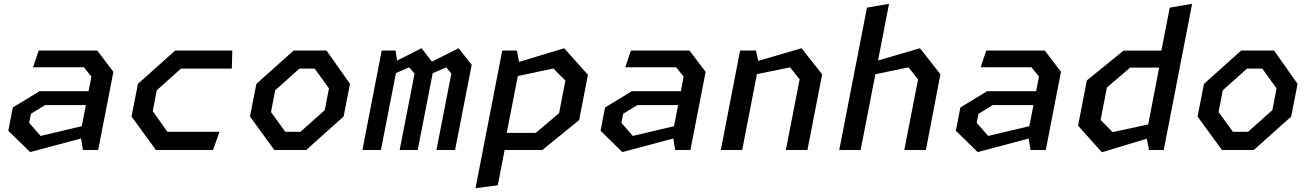

<svg xmlns="http://www.w3.org/2000/svg" viewBox="-20 -785 6860 1005"><path d="M414 0H494L573.5 -409L489 -520.5H182.5L153 -433H419L458.5 -384L443.5 -307.5H187L47 -222.5L23.5 -100.5L137.5 11L404.5 -60ZM132.5 -142 142 -189.5 216.5 -235H429.5L408 -124.5L192.5 -73.5Z M796 0H1095L1129 -95H856L779.5 -203.5L800.5 -312.5L927.5 -426H1193.5L1196 -520.5H897L702 -346L668.5 -175Z M1416 0H1583L1778.5 -175L1812 -346L1689 -520.5H1517L1322 -346L1288.5 -175ZM1398.5 -198.5 1420.5 -312.5 1547.5 -426H1627L1702 -322.5L1680 -208.5L1552.5 -95H1473.5Z M2264.5 0H2362L2449 -446L2380.5 -532.5L2241 -462.5L2186.5 -532.5L2058.5 -468L2050.5 -520.5H1978L1877 0H1974L2052.5 -402.5L2122 -432.5L2150 -399.5L2072 0H2166.5L2245 -402L2316 -432.5L2342.5 -399.5Z M2469 200 2585.5 185 2621.5 0H2819L3011.5 -156.5L3057.5 -393.5L2933 -532.5L2697 -461L2685.5 -520.5H2609ZM2632.5 -89.5 2690.5 -387 2876.5 -426.5 2939.5 -363.5 2906.5 -193 2784.5 -89.5Z M3514 0H3594L3673.5 -409L3589 -520.5H3282.5L3253 -433H3519L3558.5 -384L3543.5 -307.5H3287L3147 -222.5L3123.5 -100.5L3237.5 11L3504.5 -60ZM3232.5 -142 3242 -189.5 3316.5 -235H3529.5L3508 -124.5L3292.5 -73.5Z M4093.5 0H4206.5L4283.5 -396L4175.5 -532.5L3949 -466.5L3937 -520.5H3854L3753 0H3865L3942 -397L4115.5 -432.5L4165.5 -369.5Z M4713.5 0H4826.5L4902.5 -396L4795.5 -532.5L4576 -468.5L4633.5 -765L4518 -745L4373 0H4485L4562 -396.5L4735.5 -432.5L4785.5 -369.5Z M5374 0H5454L5533.5 -409L5449 -520.5H5142.5L5113 -433H5379L5418.5 -384L5403.5 -307.5H5147L5007 -222.5L4983.5 -100.5L5097.5 11L5364.5 -60ZM5092.5 -142 5102 -189.5 5176.5 -235H5389.5L5368 -124.5L5152.5 -73.5Z M5994.5 0H6071.5L6220 -765L6103 -745L6059 -520H5861L5669 -364L5623 -127L5747.5 12L5982.5 -59ZM5741 -157 5774 -327 5895.5 -431H6047.5L5990 -133.5L5803.5 -93.5Z M6376 0H6543L6738.5 -175L6772 -346L6649 -520.5H6477L6282 -346L6248.5 -175ZM6358.5 -198.5 6380.5 -312.5 6507.5 -426H6587L6662 -322.5L6640 -208.5L6512.5 -95H6433.5Z"/></svg>

Font: Monaspace Krypton Medium
Style: Italic
Weight: 500
Italic angle: -11°
Designer: Riley Cran & the Lettermatic Team
Foundry: Lettermatic
Version: Version 1.101 (Monaspace Krypton)